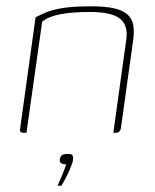

<svg xmlns="http://www.w3.org/2000/svg" viewBox="-20 -422 494 610"><path d="M56 0Q41 0 44 -14L93 -367Q108 -375 127 -383Q146 -391 179.5 -396.5Q213 -402 269 -402Q314 -402 342.5 -395.5Q371 -389 385.5 -375.5Q400 -362 403.5 -341.5Q407 -321 403 -294L364 -14Q363 -10 361 -6.5Q359 -3 355.5 -1.5Q352 0 347 0H340L381 -295Q388 -340 362 -362Q336 -384 264 -384Q209 -384 170.5 -376.5Q132 -369 114 -353L64 0ZM163 168Q169 155 174.5 141.5Q180 128 184.5 116.5Q189 105 190 100Q189 100 188 100Q187 100 186 100Q181 100 175 97Q169 94 170 84Q172 73 178.5 70Q185 67 196 67Q203 67 206.5 68.5Q210 70 211.5 74Q213 78 212 86Q210 98 202 116Q194 134 186 149Q178 164 175 168Z"/></svg>

Font: Genos Thin
Style: Italic
Weight: 100
Italic angle: -8°
Designer: Robert E. Leuschke
Foundry: Robert E. Leuschke
Version: Version 1.010